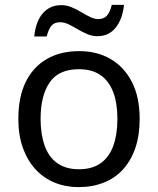

<svg xmlns="http://www.w3.org/2000/svg" viewBox="-20 -755 645 785"><path d="M551 -269Q551 -202 533.5 -150.5Q516 -99 483.5 -63Q451 -27 404.5 -8.5Q358 10 301 10Q248 10 203 -8.5Q158 -27 125 -63Q92 -99 73.5 -150.5Q55 -202 55 -269Q55 -358 85 -419.5Q115 -481 171 -513.5Q227 -546 304 -546Q377 -546 432.5 -513.5Q488 -481 519.5 -419.5Q551 -358 551 -269ZM146 -269Q146 -206 162.5 -159.5Q179 -113 214 -88Q249 -63 303 -63Q357 -63 392 -88Q427 -113 443.5 -159.5Q460 -206 460 -269Q460 -333 443 -378Q426 -423 391.5 -447.5Q357 -472 302 -472Q220 -472 183 -418Q146 -364 146 -269ZM120 -606Q123 -636 131.5 -659.5Q140 -683 154 -699.5Q168 -716 187 -725Q206 -734 230 -734Q252 -734 272.5 -725.5Q293 -717 312 -705.5Q331 -694 348.5 -685.5Q366 -677 382 -677Q405 -677 417.5 -691.5Q430 -706 437 -735H487Q481 -677 453 -642Q425 -607 378 -607Q357 -607 337 -615.5Q317 -624 297.5 -635.5Q278 -647 260.5 -655.5Q243 -664 226 -664Q202 -664 190 -649.5Q178 -635 171 -606Z"/></svg>

Font: Noto Sans Kannada
Style: Regular
Weight: 400
Designer: Jelle Bosma - Monotype Design Team
Foundry: Monotype Imaging Inc.
Version: Version 2.003